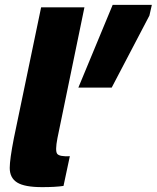

<svg xmlns="http://www.w3.org/2000/svg" viewBox="-20 -760 644 789"><path d="M604 -740 594 -696 439 -400H302L443 -740ZM20 -70Q20 -105 37 -192L149 -730H327L216 -192Q206 -140 215 -128Q224 -116 267 -118L241 4Q208 9 153 9Q81 9 50.5 -10Q20 -29 20 -70Z"/></svg>

Font: Nacelle Heavy
Style: Italic
Weight: 800
Italic angle: -12°
Designer: Sora Sagano
Foundry: Sora Sagano
Version: Version 1.000;FEAKit 1.0